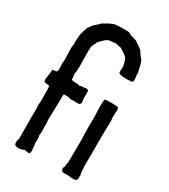

<svg xmlns="http://www.w3.org/2000/svg" viewBox="-191 -868 842 959"><g transform="rotate(30 229.5 -388.5)"><path d="M378 -697 386 -688Q392 -678 396.5 -656.5Q401 -635 404 -626Q403 -618 405 -605.5Q407 -593 407 -584Q407 -575 401 -569Q338 -564 324 -576Q322 -579 323.5 -594.5Q325 -610 324 -617Q323 -621 319.5 -634Q316 -647 313 -653Q308 -663 289.5 -674.5Q271 -686 269 -688L236 -695Q230 -694 216 -693Q202 -692 196 -691Q188 -687 180.5 -681.5Q173 -676 165 -667Q157 -658 152 -654Q147 -638 144 -637Q142 -635 140 -628.5Q138 -622 136 -620Q134 -596 135.5 -547.5Q137 -499 135 -476Q133 -463 132 -461Q136 -442 135 -429Q140 -424 159 -424.5Q178 -425 182 -420Q196 -426 207 -424Q217 -429 231 -424Q236 -416 233 -379Q233 -378 235.5 -364Q238 -350 234 -349Q233 -349 233 -345Q224 -338 201 -342Q198 -342 191 -341Q184 -340 179 -341Q175 -340 170.5 -342.5Q166 -345 163 -345H138Q136 -343 136 -329.5Q136 -316 136 -314Q133 -200 133 -196Q133 -192 134 -183.5Q135 -175 135 -171Q134 -154 135 -134V-120Q135 -118 134 -114Q133 -110 133 -109Q136 -94 136 -93Q137 -88 136 -80.5Q135 -73 135 -70Q135 -66 137 -54.5Q139 -43 138 -37Q140 -31 140 -20Q140 -9 136 -5Q130 -3 127 -3Q124 -3 117.5 -5Q111 -7 108 -7Q73 9 53 -5Q46 -18 55 -43Q55 -63 54.5 -98.5Q54 -134 54 -162.5Q54 -191 55 -215Q55 -219 54 -225.5Q53 -232 53 -235Q53 -238 54 -245Q55 -252 55 -256Q55 -261 55 -299Q55 -337 53 -344Q49 -347 37.5 -348Q26 -349 23 -350Q18 -362 21 -374Q21 -377 24 -396.5Q27 -416 26 -423Q29 -424 38 -424.5Q47 -425 50 -427Q54 -433 54.5 -440.5Q55 -448 54 -458Q53 -468 53 -472Q53 -479 55 -495Q55 -505 54 -525Q53 -545 53 -559.5Q53 -574 56 -587Q54 -605 58 -643Q60 -653 65.5 -669Q71 -685 73 -692Q80 -697 81 -703Q82 -704 85.5 -707.5Q89 -711 89 -714Q118 -738 125 -747Q130 -748 152 -762Q157 -764 166 -768.5Q175 -773 179 -774Q205 -779 261 -777Q263 -776 271.5 -772.5Q280 -769 283 -766Q291 -766 301.5 -762Q312 -758 316 -757Q319 -754 327 -749Q335 -744 337 -743Q351 -731 356 -729Q359 -723 378 -697ZM406 -7Q401 -3 392.5 -2.5Q384 -2 371.5 -3.5Q359 -5 354 -5Q351 -5 344.5 -4.5Q338 -4 334.5 -4Q331 -4 327 -5.5Q323 -7 321 -10Q313 -24 322 -33Q322 -51 326 -60Q326 -81 327 -146Q328 -211 326 -229Q325 -242 325.5 -277.5Q326 -313 326 -325Q324 -359 324 -386Q324 -417 327 -424Q332 -427 354 -427H365Q395 -427 403 -424Q407 -419 407.5 -412.5Q408 -406 407 -396.5Q406 -387 406 -383V-360Q406 -358 407 -356L408 -353Q407 -330 406.5 -285Q406 -240 406 -227Q406 -216 406 -196Q406 -176 406 -159.5Q406 -143 406 -128Q404 -86 409 -44Q409 -43 410 -42Q411 -41 411 -40Q410 -33 410.5 -27Q411 -21 410 -15.5Q409 -10 406 -7Z"/></g></svg>

Font: FuturaRenner
Style: Regular
Weight: 400
Designer: BSozoo
Foundry: BSozoo
Version: Version 1.001;PS 001.001;hotconv 1.0.70;makeotf.lib2.5.58329